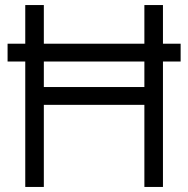

<svg xmlns="http://www.w3.org/2000/svg" viewBox="-20 -740 745 760"><path d="M153.5 0V-325H551.5V0H625V-496.5H695V-567H625V-720H551.5V-567H153.5V-720H80V-567H10V-496.5H80V0ZM153.5 -496.5H551.5V-395.5H153.5Z"/></svg>

Font: Vela Sans
Style: Regular
Weight: 400
Designer: Principal design: Mikhail Sharanda - project Manrope.
Design modification: Ravid Balaliev
Foundry: Mikhail Sharanda
Version: Version 1.001